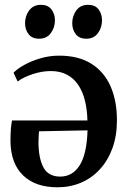

<svg xmlns="http://www.w3.org/2000/svg" viewBox="-20 -784 541 816"><path d="M224.5 12Q131 12 78.8 -38Q26.5 -88 24.5 -181Q24.5 -213.5 26.2 -235.2Q28 -257 31 -272H351.5Q350.5 -318.5 340.8 -357.2Q331 -396 311.8 -424Q292.5 -452 263.8 -467Q235 -482 196 -482Q157.5 -482 117.5 -468.5Q77.5 -455 55 -437.5L37.5 -475Q54.5 -492.5 84.8 -509Q115 -525.5 153 -536.5Q191 -547.5 231 -547.5Q314 -547.5 368.5 -513Q423 -478.5 450 -416.8Q477 -355 477 -273Q477 -206.5 457.8 -154Q438.5 -101.5 404.2 -64.2Q370 -27 324 -7.5Q278 12 224.5 12ZM236 -33.5Q261.5 -33.5 282.2 -45.2Q303 -57 318.2 -80.8Q333.5 -104.5 342 -141.8Q350.5 -179 352 -230L146 -226Q144.5 -214 144.2 -200.8Q144 -187.5 143.5 -178Q144 -111 164.8 -72.2Q185.5 -33.5 236 -33.5ZM145.5 -619.5Q116.5 -619.5 101.5 -638.8Q86.5 -658 86.5 -685.5Q86.5 -716.5 104.2 -740Q122 -763.5 153.5 -763.5H154.5Q183.5 -763.5 198.5 -744.2Q213.5 -725 213.5 -697.5Q213.5 -667 196 -643.2Q178.5 -619.5 146.5 -619.5ZM346 -619.5Q317 -619.5 302 -638.8Q287 -658 287 -685.5Q287 -716.5 304.5 -740Q322 -763.5 354 -763.5H355Q384 -763.5 398.8 -744.2Q413.5 -725 413.5 -697.5Q413.5 -667 396.2 -643.2Q379 -619.5 347 -619.5Z"/></svg>

Font: Merriweather 72pt SemiBold
Style: Regular
Weight: 600
Version: Version 2.100